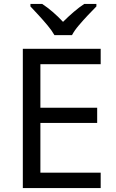

<svg xmlns="http://www.w3.org/2000/svg" viewBox="-20 -964 596 984"><path d="M496 0H97V-714H496V-635H187V-412H478V-334H187V-79H496ZM259 -784Q246 -807 224 -833.5Q202 -860 178 -886Q154 -912 136 -931V-944H196Q222 -927 250 -903Q278 -879 303 -852Q330 -879 358 -903Q386 -927 412 -944H474V-931Q455 -912 430.5 -886Q406 -860 383.5 -833.5Q361 -807 349 -784Z"/></svg>

Font: Noto Sans Khmer UI
Style: Regular
Weight: 400
Designer: Danh Hong and the Monotype Design Team
Foundry: Monotype Imaging Inc.
Version: Version 2.002